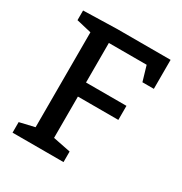

<svg xmlns="http://www.w3.org/2000/svg" viewBox="-164 -823 898 946"><g transform="rotate(30 285.0 -350.0)"><path d="M230 -395H460V-315H230V-80L330 -60V0H40V-60L125 -80V-620L40 -640V-695L230 -700H535V-535H470L445 -620H230Z"/></g></svg>

Font: Bitter
Style: Regular
Weight: 400
Designer: Sol Matas
Foundry: Sol Matas
Version: Version 1.300;PS 001.300;hotconv 1.0.70;makeotf.lib2.5.58329